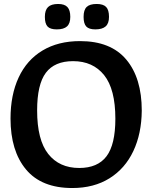

<svg xmlns="http://www.w3.org/2000/svg" viewBox="-20 -937 768 967"><path d="M33 -340Q33 -459 74 -547Q115 -635 194 -682.5Q273 -730 383 -730Q538 -730 616 -637Q694 -544 694 -380Q693 -264 651.5 -176Q610 -88 531.5 -39Q453 10 344 10Q189 10 111 -83.5Q33 -177 33 -340ZM561 -339Q561 -488 504.5 -558.5Q448 -629 348 -629Q255 -629 211 -570.5Q167 -512 167 -381Q167 -232 223 -161.5Q279 -91 379 -91Q472 -91 516.5 -150Q561 -209 561 -339ZM206 -852Q206 -886 222 -901.5Q238 -917 273 -917Q305 -917 319.5 -901.5Q334 -886 334 -852Q334 -819 317.5 -804Q301 -789 266 -789Q233 -789 219.5 -803.5Q206 -818 206 -852ZM401 -852Q401 -887 416.5 -902Q432 -917 467 -917Q500 -917 514.5 -902Q529 -887 529 -852Q529 -819 512 -804Q495 -789 460 -789Q428 -789 414.5 -803.5Q401 -818 401 -852Z"/></svg>

Font: Enriqueta SemiBold
Style: Regular
Weight: 600
Designer: Viviana Monsalve, Gustavo Ibarra
Foundry: 72Puntos
Version: Version 2.000